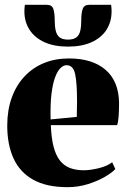

<svg xmlns="http://www.w3.org/2000/svg" viewBox="-20 -763 523 795"><path d="M260 12Q172.5 12 117.2 -19Q62 -50 36 -107.2Q10 -164.5 10 -242.5Q10 -307 28.5 -358.2Q47 -409.5 81 -446Q115 -482.5 161.8 -501.8Q208.5 -521 265.5 -521Q362.5 -521 417 -474Q471.5 -427 473 -337.5Q473 -303 471 -279.2Q469 -255.5 465 -245H190.5Q192.5 -191 202 -155Q211.5 -119 228.5 -97.8Q245.5 -76.5 270.2 -67.2Q295 -58 327 -58Q353.5 -58 388.5 -66.5Q423.5 -75 444.5 -91L457.5 -63Q444 -48 413.8 -30.5Q383.5 -13 343.5 -0.5Q303.5 12 260 12ZM189.5 -268.5 298 -279Q298.5 -296.5 298.5 -311.8Q298.5 -327 299 -344.5Q299 -419 291.2 -456Q283.5 -493 255.5 -493Q243 -493 230.8 -481.5Q218.5 -470 208.5 -443.8Q198.5 -417.5 193.2 -374.5Q188 -331.5 189.5 -268.5ZM174.5 -743Q195 -743 200.8 -726.2Q206.5 -709.5 206.5 -680.5Q206.5 -653 211 -635Q215.5 -617 227.2 -608Q239 -599 261.5 -599Q284 -599 296 -608Q308 -617 312.2 -635Q316.5 -653 316.5 -680.5Q316.5 -709.5 322.5 -726.2Q328.5 -743 348.5 -743H440Q441 -736.5 441.5 -729.8Q442 -723 442 -716Q442 -672.5 420.8 -639.5Q399.5 -606.5 359 -588.2Q318.5 -570 261.5 -570Q204.5 -570 164.2 -588.2Q124 -606.5 102.5 -639.5Q81 -672.5 81 -716Q81 -723 81.5 -729.8Q82 -736.5 83 -743Z"/></svg>

Font: Merriweather 144pt Black
Style: Regular
Weight: 900
Version: Version 2.100